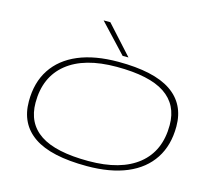

<svg xmlns="http://www.w3.org/2000/svg" viewBox="-129 -1104 1394 1269"><g transform="rotate(15 568.0 -469.5)"><path d="M568 10Q323 10 205.5 -70Q88 -150 88 -305Q88 -434 147.5 -524.5Q207 -615 319.5 -662.5Q432 -710 593 -710Q837 -710 955 -630Q1073 -550 1073 -396Q1073 -267 1013.5 -176Q954 -85 841.5 -37.5Q729 10 568 10ZM570 -25Q791 -25 909.5 -120.5Q1028 -216 1028 -393Q1028 -533 921.5 -604Q815 -675 591 -675Q370 -675 251.5 -579.5Q133 -484 133 -308Q133 -167 239.5 -96Q346 -25 570 -25ZM609 -755 427 -949H473L649 -755Z"/></g></svg>

Font: Georama ExtraExtended ExtraLight
Style: Italic
Weight: 200
Width: 8
Italic angle: -9°
Designer: Jean-Baptiste Levee
Foundry: Production Type
Version: Version 1.000